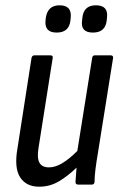

<svg xmlns="http://www.w3.org/2000/svg" viewBox="-20 -697 454 725"><path d="M128 8Q79 8 56 -27.5Q33 -63 46 -137L99 -478Q101 -488 110 -488H170Q181 -488 179 -478L126 -142Q119 -102 128.5 -83.5Q138 -65 165 -65Q189 -65 215.5 -81Q242 -97 272 -127L328 -478Q329 -488 338 -488H398Q408 -488 407 -478L350 -121Q344 -86 340.5 -58Q337 -30 337 -10Q336 0 327 0H275Q265 0 265 -10Q266 -22 267 -36Q268 -50 269 -64Q236 -32 202 -12Q168 8 128 8ZM331 -574Q283 -574 290 -620L291 -630Q296 -677 342 -677Q390 -677 384 -630L383 -620Q378 -574 331 -574ZM194 -574Q147 -574 152 -620L153 -630Q160 -677 205 -677Q252 -677 247 -630L246 -620Q241 -574 194 -574Z"/></svg>

Font: Sofia Sans Condensed Medium
Style: Italic
Weight: 500
Italic angle: -9°
Designer: Botio Nikoltchev, Ani Petrova
Foundry: lettersoup
Version: Version 4.101; ttfautohint (v1.8.4.7-5d5b)